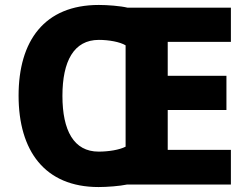

<svg xmlns="http://www.w3.org/2000/svg" viewBox="-20 -796 1006 775"><path d="M379 -776C159 -776 55 -631 55 -410C55 -188 160 -41 378 -41C412 -41 464 -45 492 -51H912V-191H657V-352H894V-490H657V-627H912V-765H495C466 -772 414 -776 379 -776ZM379 -635C419 -635 464 -627 487 -613V-204C462 -191 418 -184 378 -184C278 -184 232 -269 232 -409C232 -549 278 -635 379 -635Z"/></svg>

Font: Noto Sans Tamil UI ExtraBold
Style: Regular
Weight: 800
Designer: Jelle Bosma - Monotype Design Team
Foundry: Monotype Imaging Inc.
Version: Version 2.004